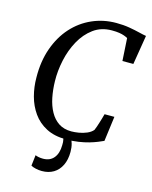

<svg xmlns="http://www.w3.org/2000/svg" viewBox="-141 -842 917 1162"><g transform="rotate(15 318.0 -261.0)"><path d="M328 8Q255 8 203.8 -18.8Q152.5 -45.5 120.5 -90.8Q88.5 -136 73.5 -192.2Q58.5 -248.5 58.5 -307.5Q57 -408.5 86 -490.5Q115 -572.5 167.2 -630.8Q219.5 -689 289.8 -720.2Q360 -751.5 441 -751.5Q486 -751.5 523.5 -745Q561 -738.5 589 -731.5Q617 -724.5 634 -722L604 -538.5H535.5L527 -680Q517.5 -685.5 504.5 -690.2Q491.5 -695 473 -698Q454.5 -701 427 -701Q360 -701 311.5 -665.2Q263 -629.5 231.5 -572Q200 -514.5 185.5 -446.8Q171 -379 172.5 -315.5Q173.5 -262 183.2 -213.5Q193 -165 213.8 -127.5Q234.5 -90 267 -68.5Q299.5 -47 346.5 -47Q367 -47 392.8 -51.2Q418.5 -55.5 442.2 -65.5Q466 -75.5 480 -92Q485 -103.5 489.5 -116.5Q494 -129.5 498.2 -143.5Q502.5 -157.5 506.8 -171.8Q511 -186 514.5 -199.5H576L555.5 -43.5Q541.5 -37 520 -28.2Q498.5 -19.5 470.2 -11.2Q442 -3 406.2 2.5Q370.5 8 328 8ZM329.5 -14 353.5 -12Q362 1.5 368.2 24Q374.5 46.5 374.5 74.5Q374.5 123.5 357.2 158.8Q340 194 309 212.5Q278 231 236 231Q216.5 231 197.2 226.5Q178 222 167.5 215.5L175.5 148Q181.5 151.5 195.2 154.2Q209 157 223.5 157Q267.5 157 291.2 128Q315 99 315.5 48Q316.5 27 313 13Q309.5 -1 306 -12Z"/></g></svg>

Font: Merriweather 28pt
Style: Italic
Weight: 400
Italic angle: -7.8°
Version: Version 2.101